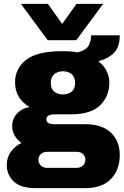

<svg xmlns="http://www.w3.org/2000/svg" viewBox="-20 -786 640 994"><path d="M165 188Q86 188 50.5 153Q15 118 15 68Q15 29 36.5 -0.5Q58 -30 91 -46Q69 -61 56 -84Q43 -107 43 -133Q43 -172 69.5 -199.5Q96 -227 134 -231Q97 -253 77.5 -284.5Q58 -316 58 -360Q58 -431 115 -476Q172 -521 302 -521Q349 -521 382 -515Q426 -526 439 -550.5Q452 -575 452 -603H600Q600 -545 572 -514.5Q544 -484 490 -469V-468Q517 -448 531.5 -419.5Q546 -391 546 -360Q546 -287 498 -240.5Q450 -194 346 -194H264Q243 -194 231.5 -188Q220 -182 220 -168Q220 -155 231 -149Q242 -143 263 -143H420Q508 -143 554 -99.5Q600 -56 600 17Q600 93 554.5 140.5Q509 188 420 188ZM224 83H377Q398 83 410 70.5Q422 58 422 41Q422 24 410 12Q398 0 377 0H224Q203 0 191 12Q179 24 179 41Q179 58 191 70.5Q203 83 224 83ZM306 -297Q333 -297 351 -311.5Q369 -326 369 -357Q369 -387 351 -402Q333 -417 306 -417Q279 -417 261 -402Q243 -387 243 -357Q243 -326 261 -311.5Q279 -297 306 -297ZM514 -766 375 -578H227L88 -766H228L302 -662L376 -766Z"/></svg>

Font: Chivo Mono Medium Black
Style: Regular
Weight: 900
Monospace: yes
Version: Version 1.008